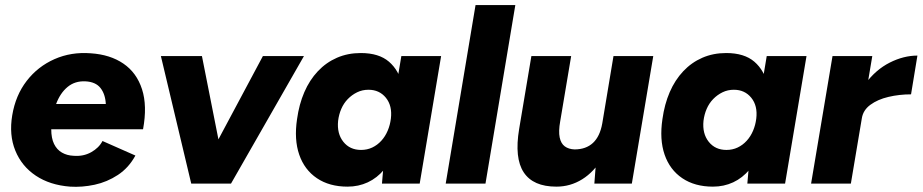

<svg xmlns="http://www.w3.org/2000/svg" viewBox="-20 -720 3618 753"><path d="M255 12Q176 6 120.5 -31Q65 -68 40 -129.5Q15 -191 28 -268Q41 -346 84.5 -402.5Q128 -459 193.5 -488Q259 -517 336 -511Q412 -506 464 -470.5Q516 -435 537 -370Q558 -305 541 -213H181Q181 -178 192 -155.5Q203 -133 223 -121.5Q243 -110 269 -109Q307 -106 337.5 -123Q368 -140 382 -167L511 -110Q485 -62 442.5 -34Q400 -6 351 4.5Q302 15 255 12ZM200 -312H395Q393 -351 374 -375Q355 -399 315 -401Q274 -403 245 -379Q216 -355 200 -312Z M744 0 1011 -500H1172L886 0ZM730 0 611 -500H772L871 0Z M1478 0 1486 -93 1554 -500H1710L1626 0ZM1343 12Q1272 12 1223 -21Q1174 -54 1153.5 -113.5Q1133 -173 1145 -253Q1153 -311 1173.5 -358.5Q1194 -406 1226.5 -440.5Q1259 -475 1301.5 -493.5Q1344 -512 1395 -512Q1466 -512 1505.5 -478Q1545 -444 1558 -385Q1571 -326 1560 -248Q1552 -186 1533.5 -137.5Q1515 -89 1487 -55.5Q1459 -22 1422.5 -5Q1386 12 1343 12ZM1396 -132Q1420 -132 1440 -141.5Q1460 -151 1475.5 -168Q1491 -185 1500.5 -207.5Q1510 -230 1513 -255Q1519 -305 1493.5 -336.5Q1468 -368 1425 -368Q1401 -368 1380.5 -358Q1360 -348 1344 -331.5Q1328 -315 1318.5 -293Q1309 -271 1306 -246Q1301 -196 1326.5 -164Q1352 -132 1396 -132Z M1728 0 1845 -700H2001L1884 0Z M2311 0 2318 -92 2386 -500H2542L2458 0ZM2020 -238 2064 -500H2220L2177 -244ZM2177 -244Q2170 -205 2175 -181Q2180 -157 2195 -146Q2210 -135 2233 -134Q2278 -134 2305.5 -159.5Q2333 -185 2342 -236L2388 -235Q2375 -156 2342.5 -101Q2310 -46 2263.5 -17Q2217 12 2162 12Q2071 12 2034 -44Q1997 -100 2016 -214L2021 -244Z M2911 0 2919 -93 2987 -500H3143L3059 0ZM2776 12Q2705 12 2656 -21Q2607 -54 2586.5 -113.5Q2566 -173 2578 -253Q2586 -311 2606.5 -358.5Q2627 -406 2659.5 -440.5Q2692 -475 2734.5 -493.5Q2777 -512 2828 -512Q2899 -512 2938.5 -478Q2978 -444 2991 -385Q3004 -326 2993 -248Q2985 -186 2966.5 -137.5Q2948 -89 2920 -55.5Q2892 -22 2855.5 -5Q2819 12 2776 12ZM2829 -132Q2853 -132 2873 -141.5Q2893 -151 2908.5 -168Q2924 -185 2933.5 -207.5Q2943 -230 2946 -255Q2952 -305 2926.5 -336.5Q2901 -368 2858 -368Q2834 -368 2813.5 -358Q2793 -348 2777 -331.5Q2761 -315 2751.5 -293Q2742 -271 2739 -246Q2734 -196 2759.5 -164Q2785 -132 2829 -132Z M3161 0 3245 -500H3401L3317 0ZM3319 -256Q3333 -337 3374 -392Q3415 -447 3469.5 -474.5Q3524 -502 3578 -502L3553 -350Q3507 -350 3464.5 -340Q3422 -330 3393.5 -309Q3365 -288 3360 -256Z"/></svg>

Font: Figtree ExtraBold
Style: Italic
Weight: 800
Italic angle: -9.5°
Foundry: Erik Kennedy
Version: Version 2.001;gftools[0.9.30]